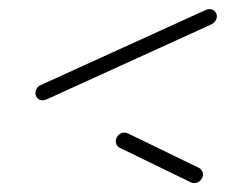

<svg xmlns="http://www.w3.org/2000/svg" viewBox="-20 -472 500 425"><path d="M429.3 -85.9Q429.3 -78.1 423.5 -72.4Q417.8 -66.7 410.4 -66.7Q405.6 -66.7 403 -68.1L244.4 -145.2Q240.7 -147 238.5 -150.9Q236.3 -154.8 236.3 -159.3Q236.3 -167 242 -172.8Q247.8 -178.5 255.2 -178.5Q260 -178.5 262.6 -177L421.1 -100Q424.8 -98.1 427 -94.3Q429.3 -90.4 429.3 -85.9ZM444.1 -451.9Q450.7 -451.9 455.4 -447.2Q460 -442.6 460 -435.9Q460 -430.4 456.9 -425.7Q453.7 -421.1 448.9 -418.5L83.7 -252.2Q78.9 -250 74.4 -250Q67.4 -250 63 -254.6Q58.5 -259.3 58.5 -265.9Q58.5 -271.5 61.5 -276.3Q64.4 -281.1 69.3 -283.3L434.8 -449.6Q438.9 -451.9 444.1 -451.9Z"/></svg>

Font: 26F Galaxy Sans Light
Style: Italic
Weight: 300
Italic angle: -5°
Designer: C₂₉H₂₅N₃O₅
Version: Version 1.200